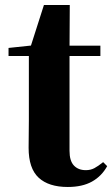

<svg xmlns="http://www.w3.org/2000/svg" viewBox="-20 -728 447 765"><path d="M177 -505V-546H380V-505ZM250 17Q174 17 134 -20Q94 -57 94 -139Q94 -169 94.5 -193.5Q95 -218 95 -249V-505H14V-537L118 -548L100 -536L155 -708H258L257 -529V-519V-127Q257 -87 274.5 -68.5Q292 -50 322 -50Q341 -50 356 -58Q371 -66 391 -82L407 -66Q385 -26 346.5 -4.5Q308 17 250 17Z"/></svg>

Font: Noto Serif KR ExtraLight Black
Style: Regular
Weight: 900
Version: Version 2.003-H1;hotconv 1.1.1;makeotfexe 2.6.0